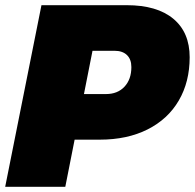

<svg xmlns="http://www.w3.org/2000/svg" viewBox="-25 -721 752 741"><path d="M707 -500Q707 -405 665 -333Q623 -261 544.5 -221.5Q466 -182 360 -182H263L227 0H-5L135 -701H464Q581 -701 644 -648.5Q707 -596 707 -500ZM482 -462Q482 -492 465 -508.5Q448 -525 417 -525H332L299 -358H384Q429 -358 455.5 -386.5Q482 -415 482 -462Z"/></svg>

Font: Gontserrat Black
Style: Italic
Weight: 900
Italic angle: -11.3°
Designer: Julieta Ulanovsky
Foundry: Julieta Ulanovsky
Version: Version 6.001